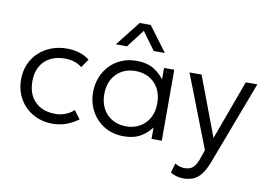

<svg xmlns="http://www.w3.org/2000/svg" viewBox="-96 -911 1815 1292"><g transform="rotate(10 811.5 -264.5)"><path d="M299 15Q223 15 164 -18.5Q105 -52 71.5 -110.2Q38 -168.5 38 -242.5Q38 -299 57.8 -345.8Q77.5 -392.5 114 -427.2Q150.5 -462 199.8 -481Q249 -500 307 -500Q352.5 -500 390.8 -488.5Q429 -477 462 -452L422 -393.5Q400 -412 369.8 -421.8Q339.5 -431.5 305 -431.5Q247 -431.5 204.5 -409.2Q162 -387 138.5 -344.8Q115 -302.5 115 -243.5Q115 -154.5 166 -104Q217 -53.5 304.5 -53.5Q343 -53.5 376.5 -67.5Q410 -81.5 429.5 -102L472.5 -45.5Q435 -17.5 391 -1.2Q347 15 299 15Z M782 15Q707.5 15 650.8 -19.5Q594 -54 562 -112.5Q530 -171 530 -242.5Q530 -296 548.2 -342.8Q566.5 -389.5 600 -425Q633.5 -460.5 680 -480.2Q726.5 -500 782 -500Q857 -500 905.5 -468.8Q954 -437.5 983 -390.5L972 -374.5V-485H1042V0H972V-110.5L983 -94.5Q954 -47.5 905.5 -16.2Q857 15 782 15ZM787.5 -53.5Q840 -53.5 881 -76.8Q922 -100 945.2 -142.2Q968.5 -184.5 968.5 -242.5Q968.5 -300.5 945.2 -343Q922 -385.5 881 -408.5Q840 -431.5 787.5 -431.5Q734.5 -431.5 693.8 -408.5Q653 -385.5 629.8 -343Q606.5 -300.5 606.5 -242.5Q606.5 -184.5 629.8 -142.2Q653 -100 693.8 -76.8Q734.5 -53.5 787.5 -53.5ZM625 -585 758 -754.5H833.5L960 -585H884L794.5 -707L701 -585Z M1227 224.5Q1205.5 224.5 1184.2 219.2Q1163 214 1140 200L1158.5 134.5Q1173.5 145 1191.2 150Q1209 155 1222 155Q1262 155 1282.5 135.5Q1303 116 1317 76L1339 12L1146 -485H1228.5L1381.5 -78.5L1530.5 -485H1609.5L1394 85Q1372.5 141 1348 171.2Q1323.5 201.5 1293.5 213Q1263.5 224.5 1227 224.5Z"/></g></svg>

Font: Geologica Cursive ExtraLight
Style: Regular
Weight: 250
Designer: Sindre Bremnes, Frode Helland
Foundry: Monokrom Skriftforlag AS
Version: Version 1.010;gftools[0.9.28]